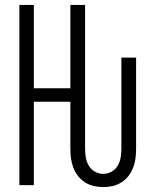

<svg xmlns="http://www.w3.org/2000/svg" viewBox="-20 -755 634 783"><path d="M401 8Q382 8 362.5 3.5Q343 -1 326.5 -11.5Q310 -22 298 -37.5Q286 -53 279 -71.5Q272 -90 269.5 -109Q267 -128 267 -148V-340H118V0H59V-735H118V-395H267V-735H327V-148Q327 -130 330 -112.5Q333 -95 342 -79.5Q351 -64 367 -55Q383 -46 401 -46Q419 -46 435 -55Q451 -64 460 -79.5Q469 -95 472 -112.5Q475 -130 475 -148V-520H535V-148Q535 -128 532.5 -109Q530 -90 523 -71.5Q516 -53 504 -37.5Q492 -22 475.5 -11.5Q459 -1 440 3.5Q421 8 401 8Z"/></svg>

Font: Iosevka QP Light
Style: Regular
Weight: 300
Designer: Belleve Invis
Foundry: Belleve Invis
Version: Version 20.0.0; ttfautohint (v1.8.4)